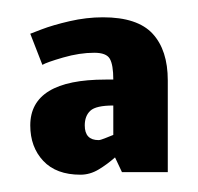

<svg xmlns="http://www.w3.org/2000/svg" viewBox="-20 -695 229 222"><path d="M73 -493Q45 -493 30 -509Q15 -525 15 -550Q15 -603 102 -603H111Q111 -620 107 -627Q103 -634 89 -634Q72 -634 53 -628.5Q34 -623 29 -620L15 -656Q15 -656 28 -661Q41 -666 60.5 -670.5Q80 -675 99 -675Q139 -675 156.5 -656Q174 -637 174 -602V-496H121L113 -513Q104 -505 94 -499Q84 -493 73 -493ZM78 -550Q78 -533 94 -533Q96 -533 101 -535Q106 -537 111 -539V-573Q91 -573 84.5 -567Q78 -561 78 -550Z"/></svg>

Font: Epunda Sans Black
Style: Regular
Weight: 900
Designer: Simon Atzbach
Foundry: typofactur
Version: Version 2.204; ttfautohint (v1.8.4.7-5d5b)